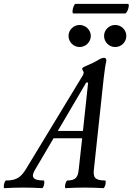

<svg xmlns="http://www.w3.org/2000/svg" viewBox="-90 -977 691 1000"><path d="M292 -907H562C573 -907 589 -957 576 -957H304C293 -957 281 -907 292 -907ZM325 -732C356 -732 383 -758 383 -790C383 -821 356 -847 325 -847C293 -847 267 -821 267 -790C267 -758 293 -732 325 -732ZM510 -732C542 -732 568 -758 568 -790C568 -821 542 -847 510 -847C478 -847 452 -821 452 -790C452 -758 478 -732 510 -732ZM-67 3C-37 1 -4 0 31 0C66 0 99 1 129 3C138 3 146 -37 137 -37C79 -37 71 -57 92 -92L189 -257H338L320 -94C316 -56 306 -37 261 -37C253 -37 243 3 252 3C282 1 315 0 350 0C385 0 418 1 448 3C457 3 466 -37 457 -37C401 -37 395 -56 399 -94L450 -569C455 -613 459 -640 464 -660C464 -671 460 -676 452 -676C444 -676 433 -672 419 -663C405 -655 384 -644 364 -636C345 -628 338 -624 338 -619C338 -615 340 -611 342 -609C344 -605 346 -602 346 -599C346 -595 344 -590 341 -584L48 -101C21 -56 -1 -37 -58 -37C-67 -37 -75 3 -67 3ZM359 -547H369L342 -295H211Z"/></svg>

Font: Junicode Two Beta SemiCondensed Medium
Style: Italic
Weight: 500
Width: 4
Italic angle: -10°
Version: Version 1.063